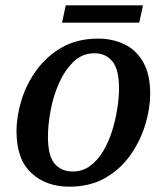

<svg xmlns="http://www.w3.org/2000/svg" viewBox="-20 -691 626 721"><path d="M240 10Q153 10 97.5 -41.5Q42 -93 42 -198Q42 -254 60.5 -314.5Q79 -375 117 -427.5Q155 -480 212.5 -513Q270 -546 349 -546Q402 -546 446.5 -525Q491 -504 517.5 -458Q544 -412 544 -338Q544 -285 526 -224.5Q508 -164 471 -110.5Q434 -57 376.5 -23.5Q319 10 240 10ZM253 -47Q290 -47 318.5 -68Q347 -89 367.5 -123.5Q388 -158 401 -199.5Q414 -241 420.5 -283Q427 -325 427 -359Q427 -430 402 -460.5Q377 -491 335 -491Q289 -491 256 -459Q223 -427 201.5 -378.5Q180 -330 170 -276Q160 -222 160 -178Q160 -106 185 -76.5Q210 -47 253 -47ZM213 -606 227 -671H517L503 -606Z"/></svg>

Font: Noto Serif Medium
Style: Italic
Weight: 500
Italic angle: -12°
Designer: Monotype Design Team
Foundry: Monotype Imaging Inc.
Version: Version 2.014; ttfautohint (v1.8.4.7-5d5b)